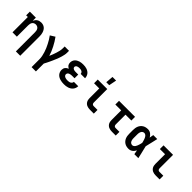

<svg xmlns="http://www.w3.org/2000/svg" viewBox="243 -2128 3714 3714"><g transform="rotate(45 2100.0 -271.0)"><path d="M394 215V-310Q394 -331 389.5 -352.5Q385 -374 373 -391.5Q361 -409 341 -418Q321 -427 300 -427Q279 -427 259 -418Q239 -409 227 -391.5Q215 -374 210.5 -352.5Q206 -331 206 -310V0H87V-419H41V-520H206V-435Q215 -455 229 -473.5Q243 -492 262 -504.5Q281 -517 303.5 -522.5Q326 -528 348 -528Q374 -528 399 -520.5Q424 -513 444 -497Q464 -481 477.5 -458.5Q491 -436 499 -411.5Q507 -387 510 -361.5Q513 -336 513 -310V215Z M824 215V0Q824 -43 815 -84.5Q806 -126 793.5 -166.5Q781 -207 764 -246Q747 -285 727.5 -323Q708 -361 686 -397.5Q664 -434 639 -468L735 -528Q764 -489 789.5 -447Q815 -405 837.5 -361.5Q860 -318 879 -273Q898 -228 912 -181Q927 -215 940.5 -250Q954 -285 965.5 -321Q977 -357 985.5 -393.5Q994 -430 994 -468V-520H1113V-468Q1113 -437 1106.5 -406Q1100 -375 1091.5 -345Q1083 -315 1072 -285.5Q1061 -256 1049 -227Q1037 -198 1024.5 -169.5Q1012 -141 998.5 -112.5Q985 -84 971 -56Q957 -28 942 0V215Z M1498 8Q1471 8 1445 5Q1419 2 1394 -5.5Q1369 -13 1346 -26Q1323 -39 1306 -59Q1289 -79 1280 -104.5Q1271 -130 1271 -156Q1271 -175 1276 -194Q1281 -213 1293 -228Q1305 -243 1321 -253.5Q1337 -264 1355 -272Q1340 -279 1326.5 -289Q1313 -299 1304 -312.5Q1295 -326 1291 -342Q1287 -358 1287 -375Q1287 -399 1295 -422.5Q1303 -446 1319 -464.5Q1335 -483 1356.5 -495.5Q1378 -508 1401 -515.5Q1424 -523 1448.5 -525.5Q1473 -528 1497 -528Q1522 -528 1547 -525Q1572 -522 1595.5 -514Q1619 -506 1640 -492Q1661 -478 1676 -458.5Q1691 -439 1699 -415Q1707 -391 1707 -366V-364H1588V-365Q1588 -380 1579 -393.5Q1570 -407 1557 -414.5Q1544 -422 1528.5 -424.5Q1513 -427 1497 -427Q1483 -427 1468 -425Q1453 -423 1439.5 -417.5Q1426 -412 1416 -400Q1406 -388 1406 -373Q1406 -363 1410.5 -354Q1415 -345 1423 -339Q1431 -333 1440.5 -329.5Q1450 -326 1460 -324Q1470 -322 1480 -321.5Q1490 -321 1500 -321H1564V-220H1500Q1488 -220 1476.5 -219Q1465 -218 1453.5 -215.5Q1442 -213 1430.5 -209Q1419 -205 1410 -198Q1401 -191 1395.5 -180Q1390 -169 1390 -157Q1390 -145 1395 -134.5Q1400 -124 1409 -116.5Q1418 -109 1429 -104.5Q1440 -100 1451.5 -97.5Q1463 -95 1474.5 -94Q1486 -93 1498 -93Q1515 -93 1533 -95.5Q1551 -98 1566.5 -106Q1582 -114 1593 -129Q1604 -144 1604 -162H1723Q1723 -135 1714 -109.5Q1705 -84 1688.5 -63.5Q1672 -43 1649.5 -29Q1627 -15 1602 -6.5Q1577 2 1550.5 5Q1524 8 1498 8Z M2204 0Q2182 0 2161 -3.5Q2140 -7 2120.5 -15.5Q2101 -24 2085 -38.5Q2069 -53 2059 -72Q2049 -91 2045 -112Q2041 -133 2041 -155V-419H1899V-520H2159V-155Q2159 -145 2161 -135Q2163 -125 2169 -117Q2175 -109 2184.5 -105Q2194 -101 2204 -101H2311V0ZM2052 -600 2065 -757H2164L2133 -600Z M2804 0Q2782 0 2761 -3.5Q2740 -7 2720.5 -15.5Q2701 -24 2685 -38.5Q2669 -53 2659 -72Q2649 -91 2645 -112Q2641 -133 2641 -155V-419H2481V-520H2919V-419H2759V-155Q2759 -145 2761 -135Q2763 -125 2769 -117Q2775 -109 2784.5 -105Q2794 -101 2804 -101H2911V0Z M3266 8Q3238 8 3210.5 2Q3183 -4 3159.5 -18.5Q3136 -33 3118 -54.5Q3100 -76 3089.5 -101.5Q3079 -127 3075 -154.5Q3071 -182 3071 -210V-310Q3071 -338 3075 -365.5Q3079 -393 3089.5 -418.5Q3100 -444 3118 -465.5Q3136 -487 3159.5 -501.5Q3183 -516 3210.5 -522Q3238 -528 3266 -528Q3288 -528 3309 -521.5Q3330 -515 3347.5 -502Q3365 -489 3379 -472Q3393 -455 3404 -436Q3407 -457 3410.5 -478Q3414 -499 3418 -520H3527Q3512 -456 3497.5 -391.5Q3483 -327 3467 -263Q3484 -198 3498.5 -132Q3513 -66 3529 0H3420Q3416 -22 3412 -44Q3408 -66 3405 -88Q3394 -68 3380.5 -50.5Q3367 -33 3349 -19.5Q3331 -6 3309.5 1Q3288 8 3266 8ZM3266 -93Q3284 -93 3299.5 -103Q3315 -113 3325.5 -128Q3336 -143 3342.5 -159.5Q3349 -176 3355 -193.5Q3361 -211 3365 -228.5Q3369 -246 3373 -263Q3369 -280 3364.5 -297Q3360 -314 3354.5 -330.5Q3349 -347 3342 -363.5Q3335 -380 3324.5 -394Q3314 -408 3298.5 -417.5Q3283 -427 3266 -427Q3253 -427 3240.5 -422Q3228 -417 3219 -407.5Q3210 -398 3204.5 -386.5Q3199 -375 3195.5 -362Q3192 -349 3191 -336Q3190 -323 3190 -310V-210Q3190 -197 3191 -184Q3192 -171 3195.5 -158Q3199 -145 3204.5 -133.5Q3210 -122 3219 -112.5Q3228 -103 3240.5 -98Q3253 -93 3266 -93Z M4004 0Q3982 0 3961 -3.5Q3940 -7 3920.5 -15.5Q3901 -24 3885 -38.5Q3869 -53 3859 -72Q3849 -91 3845 -112Q3841 -133 3841 -155V-419H3699V-520H3959V-155Q3959 -145 3961 -135Q3963 -125 3969 -117Q3975 -109 3984.5 -105Q3994 -101 4004 -101H4111V0Z"/></g></svg>

Font: Iosevka Plex Etoile
Style: Bold
Weight: 700
Designer: Belleve Invis
Foundry: Belleve Invis
Version: Version 25.1.1; ttfautohint (v1.8.4)